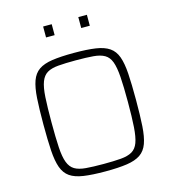

<svg xmlns="http://www.w3.org/2000/svg" viewBox="-128 -991 980 1102"><g transform="rotate(-15 362.0 -440.0)"><path d="M362 8Q284 8 233 0.5Q182 -7 152.5 -27.5Q123 -48 109 -87Q95 -126 91 -188.5Q87 -251 87 -344Q87 -437 91 -499.5Q95 -562 109 -601Q123 -640 152.5 -660.5Q182 -681 233 -688.5Q284 -696 362 -696Q440 -696 490.5 -688.5Q541 -681 571 -660.5Q601 -640 615 -601Q629 -562 633 -499.5Q637 -437 637 -344Q637 -251 633 -188.5Q629 -126 615 -87Q601 -48 571 -27.5Q541 -7 490.5 0.5Q440 8 362 8ZM362 -36Q424 -36 465.5 -39.5Q507 -43 532 -57.5Q557 -72 569 -104.5Q581 -137 585 -195Q589 -253 589 -344Q589 -435 585 -493Q581 -551 569 -583.5Q557 -616 532 -630.5Q507 -645 466 -648.5Q425 -652 362 -652Q299 -652 257.5 -648.5Q216 -645 191.5 -630.5Q167 -616 154.5 -583.5Q142 -551 138.5 -493Q135 -435 135 -344Q135 -253 138.5 -195Q142 -137 154.5 -104.5Q167 -72 191.5 -57.5Q216 -43 257.5 -39.5Q299 -36 362 -36ZM231 -823V-888H282V-823ZM440 -823V-888H491V-823Z"/></g></svg>

Font: Saira ExtraLight
Style: Regular
Weight: 200
Designer: Hector Gatti with collaboration of the Omnibus-Type team
Foundry: Omnibus-Type
Version: Version 1.100; ttfautohint (v1.8.3)